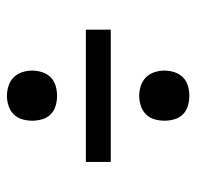

<svg xmlns="http://www.w3.org/2000/svg" viewBox="-26 -610 553 540"><g transform="rotate(-90 250.0 -340.5)"><path d="M250 -456Q236 -456 222 -460Q208 -464 198 -474Q188 -484 184 -498Q180 -512 180 -526Q180 -540 184 -554Q188 -568 198 -578Q208 -588 222 -592.5Q236 -597 250 -597Q264 -597 278 -592.5Q292 -588 302 -578Q312 -568 316.5 -554Q321 -540 321 -526Q321 -512 316.5 -498Q312 -484 302 -474Q292 -464 278 -460Q264 -456 250 -456ZM64 -305V-375H436V-305ZM250 -84Q236 -84 222 -88Q208 -92 198 -102Q188 -112 184 -126Q180 -140 180 -154Q180 -168 184 -182Q188 -196 198 -206Q208 -216 222 -220.5Q236 -225 250 -225Q264 -225 278 -220.5Q292 -216 302 -206Q312 -196 316.5 -182Q321 -168 321 -154Q321 -140 316.5 -126Q312 -112 302 -102Q292 -92 278 -88Q264 -84 250 -84Z"/></g></svg>

Font: Iosevka Julsh Curly
Style: Regular
Weight: 400
Designer: Belleve Invis
Foundry: Belleve Invis
Version: Version 15.0.2; ttfautohint (v1.8.4)